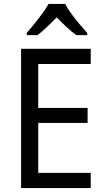

<svg xmlns="http://www.w3.org/2000/svg" viewBox="-20 -964 540 984"><path d="M445 0H88V-714H445V-636H176V-411H429V-334H176V-78H445ZM314 -944Q325 -922 345 -894.5Q365 -867 387 -841Q409 -815 427 -795V-784H371Q347 -801 321.5 -825Q296 -849 271 -875Q245 -849 220 -825Q195 -801 172 -784H117V-795Q135 -816 156.5 -842.5Q178 -869 197.5 -895.5Q217 -922 229 -944Z"/></svg>

Font: Noto Sans Sinhala UI SemiCondensed
Style: Regular
Weight: 400
Width: 4
Designer: Jelle Bosma - Monotype Design Team
Foundry: Monotype Imaging Inc.
Version: Version 2.006; ttfautohint (v1.8.4.7-5d5b)